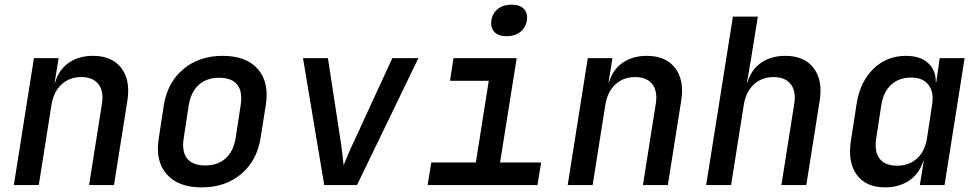

<svg xmlns="http://www.w3.org/2000/svg" viewBox="-20 -802 4240 832"><path d="M40 0 127 -550H234L217 -445H219Q235 -500 278 -530Q321 -560 383 -560Q465 -560 505.5 -507.5Q546 -455 532 -366L474 0H366L422 -354Q430 -408 406 -438Q382 -468 332 -468Q281 -468 246.5 -436Q212 -404 203 -347L148 0Z M854 10Q752 10 702 -47.5Q652 -105 668 -203L690 -347Q706 -445 774.5 -502.5Q843 -560 945 -560Q1047 -560 1097 -503Q1147 -446 1132 -348L1109 -203Q1093 -105 1024.5 -47.5Q956 10 854 10ZM869 -85Q923 -85 957 -115Q991 -145 1001 -203L1023 -347Q1032 -405 1008 -435Q984 -465 930 -465Q876 -465 842 -435Q808 -405 798 -347L776 -203Q767 -145 791 -115Q815 -85 869 -85Z M1385 0 1293 -550H1401L1455 -198Q1460 -167 1463.5 -135.5Q1467 -104 1469 -86Q1476 -104 1489.5 -135.5Q1503 -167 1518 -198L1680 -550H1793L1527 0Z M1833 0 1849 -98H2042L2098 -452H1930L1945 -550H2219L2147 -98H2325L2309 0ZM2175 -645Q2140 -645 2122.5 -663.5Q2105 -682 2109 -713Q2114 -745 2137.5 -763.5Q2161 -782 2197 -782Q2232 -782 2250 -763.5Q2268 -745 2263 -713Q2258 -682 2234.5 -663.5Q2211 -645 2175 -645Z M2440 0 2527 -550H2634L2617 -445H2619Q2635 -500 2678 -530Q2721 -560 2783 -560Q2865 -560 2905.5 -507.5Q2946 -455 2932 -366L2874 0H2766L2822 -354Q2830 -408 2806 -438Q2782 -468 2732 -468Q2681 -468 2646.5 -436Q2612 -404 2603 -347L2548 0Z M3040 0 3156 -730H3264L3235 -550L3217 -445H3219Q3235 -500 3278 -530Q3321 -560 3383 -560Q3465 -560 3505.5 -507.5Q3546 -455 3532 -366L3474 0H3366L3422 -354Q3430 -408 3406 -438Q3382 -468 3332 -468Q3281 -468 3246.5 -436Q3212 -404 3203 -347L3148 0Z M3815 10Q3732 10 3692 -45.5Q3652 -101 3668 -197L3692 -352Q3707 -448 3765 -504Q3823 -560 3906 -560Q3967 -560 4001.5 -529Q4036 -498 4035 -445H4037L4052 -550H4160L4073 0H3966L3983 -105H3981Q3965 -51 3921 -20.5Q3877 10 3815 10ZM3868 -84Q3919 -84 3953.5 -115Q3988 -146 3997 -203L4019 -347Q4028 -403 4003.5 -434.5Q3979 -466 3928 -466Q3876 -466 3842 -435Q3808 -404 3799 -347L3777 -203Q3768 -145 3791.5 -114.5Q3815 -84 3868 -84Z"/></svg>

Font: NKDuy Mono SemiBold
Style: Italic
Weight: 600
Italic angle: -9°
Monospace: yes
Designer: NKDuy
Foundry: NKDuy
Version: Version 2.251; ttfautohint (v1.8.4.7-5d5b)